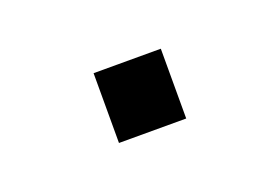

<svg xmlns="http://www.w3.org/2000/svg" viewBox="-32 -147 309 212"><g transform="rotate(-20 122.0 -41.0)"><path d="M83 0V-82H162V0Z"/></g></svg>

Font: Chivo ExtraLight
Style: Regular
Weight: 250
Designer: Hector Gatti
Foundry: Omnibus-Type
Version: Version 2.002